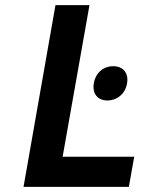

<svg xmlns="http://www.w3.org/2000/svg" viewBox="-20 -731 579 751"><path d="M225 -118 330 -711H197L72 0H484L505 -118ZM400 -338C438 -338 470 -364 477 -405C484 -446 461 -472 423 -472C385 -472 354 -447 347 -405C340 -365 362 -338 400 -338Z"/></svg>

Font: Asimov
Style: NarIt
Weight: 500
Designer: Google
Version: Version 2.000980; 2014